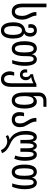

<svg xmlns="http://www.w3.org/2000/svg" viewBox="1584 -2384 1050 4259"><g transform="rotate(90 2109.5 -255.0)"><path d="M238 10Q153 10 106.5 -51Q60 -112 60 -239V-760H141V-239Q141 -154 164.5 -107.5Q188 -61 239 -61Q288 -61 310.5 -105Q333 -149 333 -216Q333 -261 324 -293Q315 -325 300 -353Q280 -392 263.5 -433.5Q247 -475 247 -537H328Q328 -491 342.5 -453.5Q357 -416 377 -377Q394 -344 405 -305Q416 -266 416 -216Q416 -155 396.5 -103.5Q377 -52 337.5 -21Q298 10 238 10Z M654 250Q595 250 555 215.5Q515 181 495 120.5Q475 60 475 -19Q475 -144 517 -207Q559 -270 638 -286Q686 -296 699.5 -327.5Q713 -359 713 -401Q713 -435 699 -459Q685 -483 654 -483Q595 -483 595 -409Q595 -394 596.5 -383Q598 -372 601 -359H525Q521 -372 518.5 -384.5Q516 -397 516 -414Q516 -476 555 -511.5Q594 -547 654 -547Q719 -547 756 -506Q793 -465 793 -397Q793 -360 778.5 -323.5Q764 -287 724 -267V-264Q788 -239 812 -172.5Q836 -106 836 -19Q836 60 816.5 120.5Q797 181 757 215.5Q717 250 654 250ZM656 179Q706 179 730 128.5Q754 78 754 -19Q754 -115 730 -165.5Q706 -216 656 -216Q604 -216 581 -165.5Q558 -115 558 -19Q558 76 581.5 127.5Q605 179 656 179Z M1059 10Q1003 10 966.5 -25Q930 -60 912.5 -122.5Q895 -185 895 -269Q895 -402 934 -474.5Q973 -547 1061 -547Q1102 -547 1135.5 -521.5Q1169 -496 1182 -441H1185Q1197 -496 1228.5 -521.5Q1260 -547 1298 -547Q1367 -547 1404 -477Q1441 -407 1441 -277Q1441 -204 1428.5 -136.5Q1416 -69 1389 0H1313Q1336 -65 1347.5 -135.5Q1359 -206 1359 -277Q1359 -378 1343.5 -427Q1328 -476 1290 -476Q1258 -476 1242 -444Q1226 -412 1226 -327V-269Q1226 -186 1209 -123Q1192 -60 1155 -25Q1118 10 1059 10ZM1061 -61Q1106 -61 1125 -113Q1144 -165 1144 -269Q1144 -373 1125 -424.5Q1106 -476 1061 -476Q1015 -476 996.5 -424.5Q978 -373 978 -269Q978 -166 996.5 -113.5Q1015 -61 1061 -61Z M1736 250Q1689 250 1656 231.5Q1623 213 1602.5 183.5Q1582 154 1572.5 121Q1563 88 1563 59Q1563 24 1568.5 1Q1574 -22 1584 -44H1658Q1653 -26 1648.5 -0.5Q1644 25 1644 56Q1644 81 1652 110Q1660 139 1680 159Q1700 179 1735 179Q1782 179 1804.5 138Q1827 97 1827 24V-468Q1801 -453 1765 -440Q1729 -427 1691 -421V-418Q1717 -405 1738.5 -375.5Q1760 -346 1760 -302Q1760 -245 1726.5 -208.5Q1693 -172 1640 -172Q1584 -172 1551.5 -205.5Q1519 -239 1519 -289Q1519 -313 1525 -332H1592Q1591 -324 1589.5 -315.5Q1588 -307 1588 -296Q1588 -268 1601 -249.5Q1614 -231 1640 -231Q1666 -231 1677.5 -253Q1689 -275 1689 -307Q1689 -351 1670 -373.5Q1651 -396 1627 -404V-462Q1691 -472 1746.5 -491.5Q1802 -511 1846 -537H1907V30Q1907 134 1862.5 192Q1818 250 1736 250Z M2207 10Q2124 10 2078 -57Q2032 -124 2032 -266V-590Q2032 -647 2055.5 -684.5Q2079 -722 2119 -741Q2159 -760 2207 -760H2349V-692H2216Q2169 -692 2141 -666Q2113 -640 2113 -590V-542Q2113 -513 2110 -468H2114Q2134 -506 2165.5 -526.5Q2197 -547 2234 -547Q2308 -547 2348 -474.5Q2388 -402 2388 -268Q2388 -186 2368.5 -123Q2349 -60 2309 -25Q2269 10 2207 10ZM2208 -61Q2259 -61 2282 -115Q2305 -169 2305 -267Q2305 -368 2283 -421.5Q2261 -475 2214 -475Q2162 -475 2137.5 -426.5Q2113 -378 2113 -274V-259Q2113 -164 2136 -112.5Q2159 -61 2208 -61Z M2634 10Q2558 10 2512.5 -35Q2467 -80 2467 -165Q2467 -194 2471 -215Q2475 -236 2483 -263H2559Q2548 -218 2548 -170Q2548 -119 2569 -90Q2590 -61 2633 -61Q2718 -61 2718 -170Q2718 -227 2701 -263.5Q2684 -300 2662 -334Q2646 -359 2631 -386.5Q2616 -414 2606 -450.5Q2596 -487 2596 -537H2677Q2677 -485 2693 -445.5Q2709 -406 2731 -371Q2757 -329 2779 -283Q2801 -237 2801 -170Q2801 -82 2753 -36Q2705 10 2634 10Z M3311 250Q3294 208 3263.5 176.5Q3233 145 3196 127.5Q3159 110 3122 110Q3088 110 3056 119.5Q3024 129 3002 144L2978 94Q2996 81 3024 70.5Q3052 60 3076 59V56Q3022 32 2978.5 -16.5Q2935 -65 2910 -137Q2885 -209 2885 -301Q2885 -413 2920 -480Q2955 -547 3020 -547Q3061 -547 3086.5 -523.5Q3112 -500 3122 -456H3124Q3135 -500 3159.5 -523.5Q3184 -547 3216 -547Q3248 -547 3273 -523.5Q3298 -500 3308 -456H3310Q3321 -500 3346.5 -523.5Q3372 -547 3412 -547Q3477 -547 3512 -477Q3547 -407 3547 -277Q3547 -217 3536.5 -161Q3526 -105 3502 -47L3430 -68Q3450 -120 3457.5 -172Q3465 -224 3465 -277Q3465 -379 3450.5 -427.5Q3436 -476 3401 -476Q3373 -476 3360.5 -439Q3348 -402 3348 -322V-182H3270V-322Q3270 -402 3257.5 -439Q3245 -476 3216 -476Q3188 -476 3175 -439Q3162 -402 3162 -322V-182H3084V-322Q3084 -402 3071.5 -439Q3059 -476 3031 -476Q2997 -476 2982 -430.5Q2967 -385 2967 -301Q2967 -192 2995.5 -124Q3024 -56 3071.5 -17Q3119 22 3175 45Q3242 72 3298 116.5Q3354 161 3378 226Z M3795 10Q3739 10 3702.5 -25Q3666 -60 3648.5 -122.5Q3631 -185 3631 -269Q3631 -402 3670 -474.5Q3709 -547 3797 -547Q3838 -547 3871.5 -521.5Q3905 -496 3918 -441H3921Q3933 -496 3964.5 -521.5Q3996 -547 4034 -547Q4103 -547 4140 -477Q4177 -407 4177 -277Q4177 -204 4164.5 -136.5Q4152 -69 4125 0H4049Q4072 -65 4083.5 -135.5Q4095 -206 4095 -277Q4095 -378 4079.5 -427Q4064 -476 4026 -476Q3994 -476 3978 -444Q3962 -412 3962 -327V-269Q3962 -186 3945 -123Q3928 -60 3891 -25Q3854 10 3795 10ZM3797 -61Q3842 -61 3861 -113Q3880 -165 3880 -269Q3880 -373 3861 -424.5Q3842 -476 3797 -476Q3751 -476 3732.5 -424.5Q3714 -373 3714 -269Q3714 -166 3732.5 -113.5Q3751 -61 3797 -61Z"/></g></svg>

Font: Noto Sans Georgian ExtraCondensed
Style: Regular
Weight: 400
Width: 2
Designer: Monotype Design Team, Akaki Razmadze
Foundry: Google LLC
Version: Version 2.005; ttfautohint (v1.8.4.7-5d5b)